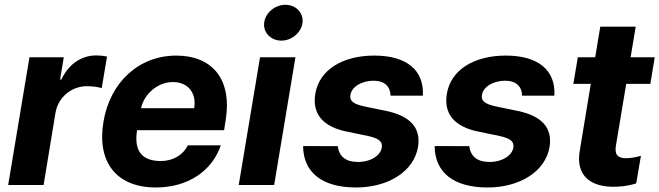

<svg xmlns="http://www.w3.org/2000/svg" viewBox="-20 -790 2816 820"><path d="M14.9 0H166.2L217 -308.6C229 -375.7 285.5 -421.9 351.6 -421.9C373.2 -421.9 401.3 -418.3 414.4 -413.7L437.1 -548.3C424 -551.5 405.9 -553.3 390.6 -553.3C329.5 -553.3 273.4 -517.8 242.2 -450.3H236.5L252.5 -545.5H105.8Z M645.6 10.7C785.5 10.7 887.1 -62.5 922.9 -169.4H782C761.4 -126.8 717.3 -102.3 666.9 -102.3C589.8 -102.3 550.8 -141.3 565.3 -234H937.1L943.5 -275.6C973.7 -460.9 877.8 -552.6 733.3 -552.6C572.8 -552.6 449.9 -438.6 421.9 -270.2C392.8 -97.3 477.6 10.7 645.6 10.7ZM582.4 -327.8C595.2 -387.8 653.1 -439.6 718 -439.6C783.4 -439.6 820 -392.8 809.3 -327.8Z M999.6 0H1150.9L1241.8 -545.5H1090.6ZM1108.3 -693.2C1103 -651.3 1136.4 -616.5 1181.5 -616.5C1226.6 -616.5 1267 -651.3 1272 -693.2C1276.6 -735.4 1244 -769.5 1198.9 -769.5C1154.1 -769.5 1113.3 -735.4 1108.3 -693.2Z M1648.1 -381.4H1785.9C1791.9 -490.4 1717 -552.6 1578.5 -552.6C1442.8 -552.6 1343.8 -491.8 1326.7 -389.9C1312.5 -305 1357.6 -248.9 1460.9 -228L1551.8 -209.2C1598.4 -198.9 1614.3 -185.4 1610.8 -160.5C1605.5 -125 1561.4 -97.3 1506 -98.4C1457.7 -98.7 1427.9 -121.4 1422.6 -165.8L1274.5 -166.2C1275.2 -54.7 1354.4 10.7 1500.4 10.7C1638.1 10.7 1747.5 -57.5 1765.3 -162.3C1778.4 -244.3 1732.2 -294.4 1630 -316.1L1534.1 -335.9C1485.4 -346.6 1472.3 -361.5 1476.6 -384.6C1481.9 -420.1 1525.9 -445.3 1576 -445.3C1623.9 -445.3 1647.4 -418.7 1648.1 -381.4Z M2209.9 -381.4H2347.7C2353.7 -490.4 2278.8 -552.6 2140.3 -552.6C2004.6 -552.6 1905.5 -491.8 1888.5 -389.9C1874.3 -305 1919.4 -248.9 2022.7 -228L2113.6 -209.2C2160.2 -198.9 2176.1 -185.4 2172.6 -160.5C2167.3 -125 2123.2 -97.3 2067.8 -98.4C2019.5 -98.7 1989.7 -121.4 1984.4 -165.8L1836.3 -166.2C1837 -54.7 1916.2 10.7 2062.1 10.7C2199.9 10.7 2309.3 -57.5 2327.1 -162.3C2340.2 -244.3 2294 -294.4 2191.8 -316.1L2095.9 -335.9C2047.2 -346.6 2034.1 -361.5 2038.4 -384.6C2043.7 -420.1 2087.7 -445.3 2137.8 -445.3C2185.7 -445.3 2209.2 -418.7 2209.9 -381.4Z M2776.3 -545.5H2673.3L2695 -676.1H2543.7L2522 -545.5H2447.8L2428.6 -431.8H2503.2L2456.3 -147.7C2437.1 -41.2 2501.1 11.7 2612.2 7.5C2651.3 6.4 2680 -1.4 2697.1 -6.7L2717.3 -124.6C2690 -116.5 2667.3 -114.3 2653.1 -114.3C2622.9 -114.3 2603.3 -125.7 2610.4 -167.6L2654.5 -431.8H2757.5Z"/></svg>

Font: Magic Ui Pro
Style: Bold Italic
Weight: 700
Italic angle: -9.39999°
Designer: Stefan Endress, Andreas Faust
Version: Version 1.000;FEAKit 1.0